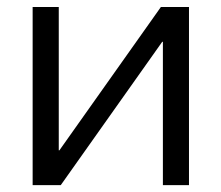

<svg xmlns="http://www.w3.org/2000/svg" viewBox="-20 -540 645 560"><path d="M151.4 -101.6H153.3L449.2 -519.5H531.2V0H455.1V-418H453.1L157.2 0H75.2V-519.5H151.4Z"/></svg>

Font: Gen Shin Gothic Normal
Style: Regular
Weight: 300
Designer: [Source Han Sans]
Ryoko NISHIZUKA  (kana & ideographs); Paul D. Hunt (Latin, Greek & Cyrillic); Wenlong ZHANG  (bopomofo
Version: Version 1.002.20150607